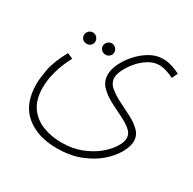

<svg xmlns="http://www.w3.org/2000/svg" viewBox="-138 -524 904 898"><g transform="rotate(30 314.0 -75.5)"><path d="M42 15Q42 -10 50.5 -60Q59 -110 98 -182L128 -169Q76 -70 76 16Q76 80 103.5 119.5Q131 159 177.5 177.5Q224 196 280 196Q339 196 386 177.5Q433 159 466.5 131.5Q500 104 517.5 75.5Q535 47 535 27Q535 1 512 -17.5Q489 -36 455.5 -52Q422 -68 388.5 -86Q355 -104 332 -128.5Q309 -153 309 -189Q309 -216 324.5 -249Q340 -282 367 -312Q394 -342 427.5 -361.5Q461 -381 497 -381Q524 -381 550.5 -372Q577 -363 591 -355L576 -324Q562 -332 539 -339.5Q516 -347 497 -347Q467 -347 439.5 -330Q412 -313 390.5 -288Q369 -263 356 -236.5Q343 -210 343 -192Q343 -164 366 -144Q389 -124 423 -107Q457 -90 491 -72.5Q525 -55 548 -32.5Q571 -10 571 22Q571 49 551.5 84.5Q532 120 494.5 153Q457 186 401.5 208Q346 230 274 230Q170 230 106 177Q42 124 42 15ZM253 -263Q240 -263 231 -271.5Q222 -280 222 -293Q222 -305 231 -314.5Q240 -324 253 -324Q266 -324 275 -314.5Q284 -305 284 -293Q284 -280 275 -271.5Q266 -263 253 -263ZM152 -263Q138 -263 129 -271.5Q120 -280 120 -293Q120 -305 129 -314.5Q138 -324 152 -324Q164 -324 173 -314.5Q182 -305 182 -293Q182 -280 173 -271.5Q164 -263 152 -263Z"/></g></svg>

Font: Noto Sans Arabic ExtCond ExtLt
Style: Regular
Weight: 200
Width: 2
Designer: Monotype Design Team, Nadine Chahine, Nizar Qandah and Khaled Hosny
Foundry: Monotype Imaging Inc.
Version: Version 2.012; ttfautohint (v1.8.4.7-5d5b)